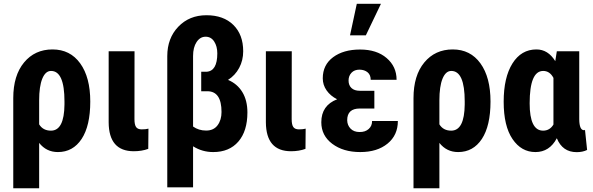

<svg xmlns="http://www.w3.org/2000/svg" viewBox="-20 -802 3166 1025"><path d="M324.2 -260.7Q324.2 -423.3 252.4 -423.3Q222.7 -423.3 205.8 -382.1Q189 -340.8 189 -266.1V-138.2Q209.5 -104.5 252 -104.5Q322.8 -104.5 324.2 -244.1ZM289.1 9.8Q227.5 9.8 189 -39.1V203.1H50.8V-278.3Q50.8 -398.9 108.4 -468.5Q166 -538.1 260.3 -538.1Q354.5 -538.1 408.2 -463.6Q461.9 -389.2 461.9 -259.8Q461.9 -130.4 415.8 -60.3Q369.6 9.8 289.1 9.8Z M772.5 -115.2 771.5 -7.3Q736.8 5.4 694.3 5.4Q561 5.4 560.1 -148.9V-528.3H698.2L697.8 -166Q697.8 -136.2 706.5 -123.8Q715.3 -111.3 736.8 -111.3Q758.3 -111.3 772.5 -115.2Z M1140.1 -517.1Q1140.1 -554.7 1123.5 -580.3Q1106.9 -606 1077.6 -606Q1048.3 -606 1029.5 -577.6Q1010.7 -549.3 1010.7 -502.9V-126.5Q1040.5 -105 1080.6 -105Q1120.6 -105 1141.6 -133.3Q1162.6 -161.6 1162.6 -204.1Q1162.6 -314.9 1086.9 -314.9H1054.2V-418.9H1082Q1140.1 -421.9 1140.1 -517.1ZM1278.3 -528.3Q1278.3 -479.5 1256.8 -439.5Q1235.4 -399.4 1197.3 -375.5Q1247.1 -354.5 1273.9 -310.1Q1300.8 -265.6 1300.8 -201.7Q1300.8 -102.1 1252.4 -46.1Q1204.1 9.8 1118.2 9.8Q1059.6 9.8 1010.7 -21V198.2H873V-502Q873 -598.1 931.9 -659.4Q990.7 -720.7 1082 -720.7Q1173.3 -720.7 1225.8 -668.9Q1278.3 -617.2 1278.3 -528.3Z M1611.8 -115.2 1610.8 -7.3Q1576.2 5.4 1533.7 5.4Q1400.4 5.4 1399.4 -148.9V-528.3H1537.6L1537.1 -166Q1537.1 -136.2 1545.9 -123.8Q1554.7 -111.3 1576.2 -111.3Q1597.7 -111.3 1611.8 -115.2Z M1695.3 -149.4Q1695.3 -239.3 1779.8 -272Q1744.1 -290 1723.6 -319.3Q1703.1 -348.6 1703.1 -383.8Q1703.1 -455.6 1758.3 -496.6Q1813.5 -537.6 1902.3 -537.6Q1991.2 -537.6 2043.9 -492.2Q2097.2 -446.8 2097.2 -376H1959Q1959 -402.3 1942.4 -416Q1925.8 -429.7 1899.4 -430.2Q1872.1 -430.2 1856.4 -413.6Q1840.8 -397 1840.8 -372.1Q1840.8 -346.7 1856.4 -332Q1872.1 -317.4 1900.4 -317.4H1978.5V-222.7H1900.9Q1833.5 -222.7 1833.5 -160.2Q1834 -133.3 1851.6 -115.2Q1869.1 -97.2 1899.4 -97.2Q1929.7 -96.7 1948.2 -113.3Q1966.8 -129.9 1966.3 -156.2H2104Q2104 -80.1 2048.8 -35.2Q1993.7 9.8 1903.3 9.8Q1812.5 9.8 1753.9 -34.2Q1695.3 -78.1 1695.3 -149.4ZM1884.8 -781.7H2013.7L1933.1 -613.3H1848.6Z M2460.9 -260.7Q2460.9 -423.3 2389.2 -423.3Q2359.4 -423.3 2342.5 -382.1Q2325.7 -340.8 2325.7 -266.1V-138.2Q2346.2 -104.5 2388.7 -104.5Q2459.5 -104.5 2460.9 -244.1ZM2425.8 9.8Q2364.3 9.8 2325.7 -39.1V203.1H2187.5V-278.3Q2187.5 -398.9 2245.1 -468.5Q2302.7 -538.1 2397 -538.1Q2491.2 -538.1 2544.9 -463.6Q2598.6 -389.2 2598.6 -259.8Q2598.6 -130.4 2552.5 -60.3Q2506.3 9.8 2425.8 9.8Z M2879.9 -423.3Q2807.6 -423.3 2807.6 -250.5Q2807.6 -104.5 2879.4 -104.5Q2915 -104.5 2934.6 -137.2V-386.2Q2915 -423.3 2879.9 -423.3ZM3072.3 -528.3V-164.6Q3073.2 -106.9 3097.7 -106.9Q3101.1 -106.9 3103 -108.9L3114.3 -1.5Q3090.8 10.3 3058.6 10.3Q2982.9 10.3 2952.6 -64Q2913.6 9.8 2838.4 9.8Q2763.2 9.8 2716.1 -59.6Q2668.9 -128.9 2668.9 -258.8Q2668.9 -388.7 2715.8 -463.4Q2762.7 -538.1 2843.8 -538.1Q2905.8 -538.1 2944.3 -475.6L2952.6 -528.3Z"/></svg>

Font: RobotoCondensed-Bold
Style: Bold
Weight: 700
Designer: Google
Version: Version 2.001240; 2014